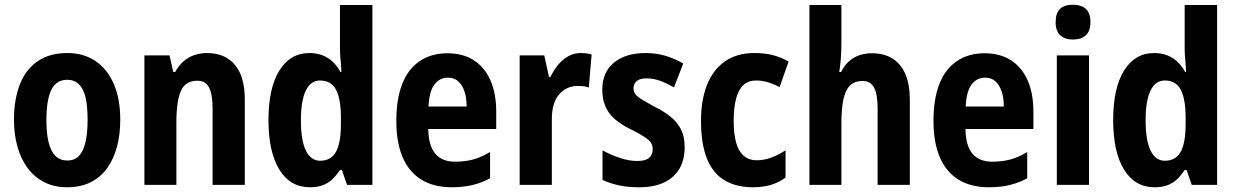

<svg xmlns="http://www.w3.org/2000/svg" viewBox="-20 -781 5223 811"><path d="M488 -275Q488 -214 474.5 -162.5Q461 -111 433.5 -72Q406 -33 363.5 -11.5Q321 10 263 10Q209 10 167 -11.5Q125 -33 96.5 -71.5Q68 -110 53.5 -162Q39 -214 39 -275Q39 -360 63.5 -423.5Q88 -487 138.5 -522Q189 -557 265 -557Q332 -557 382 -524Q432 -491 460 -428Q488 -365 488 -275ZM176 -273Q176 -217 185.5 -179Q195 -141 214.5 -122Q234 -103 264 -103Q295 -103 313.5 -122.5Q332 -142 341 -180Q350 -218 350 -274Q350 -332 341.5 -369Q333 -406 313.5 -425Q294 -444 264 -444Q218 -444 197 -402Q176 -360 176 -273Z M854 -557Q930 -557 972 -507.5Q1014 -458 1014 -361V0H878V-323Q878 -381 863.5 -410.5Q849 -440 813 -440Q764 -440 744.5 -398Q725 -356 725 -262V0H590V-547H696L712 -477H720Q734 -503 754 -521Q774 -539 800 -548Q826 -557 854 -557Z M1289 10Q1206 10 1160 -64.5Q1114 -139 1114 -274Q1114 -409 1160 -483Q1206 -557 1287 -557Q1316 -557 1340.5 -548Q1365 -539 1384.5 -521Q1404 -503 1418 -477H1422Q1421 -504 1418.5 -528.5Q1416 -553 1416 -574V-760H1553V0H1446L1424 -63H1416Q1401 -40 1383.5 -23.5Q1366 -7 1343 1.5Q1320 10 1289 10ZM1332 -102Q1378 -102 1399 -139.5Q1420 -177 1420 -257V-283Q1420 -363 1399.5 -402Q1379 -441 1332 -441Q1292 -441 1271.5 -398Q1251 -355 1251 -273Q1251 -188 1272 -145Q1293 -102 1332 -102Z M1870 -556Q1936 -556 1982 -526Q2028 -496 2052 -441Q2076 -386 2076 -309V-236H1789Q1790 -166 1818.5 -132Q1847 -98 1902 -98Q1943 -98 1977.5 -107Q2012 -116 2050 -139V-28Q2015 -9 1976 0.5Q1937 10 1888 10Q1811 10 1758.5 -23Q1706 -56 1680 -118.5Q1654 -181 1654 -270Q1654 -363 1679 -426.5Q1704 -490 1753 -523Q1802 -556 1870 -556ZM1872 -453Q1837 -453 1815 -424Q1793 -395 1790 -331H1951Q1951 -369 1941.5 -396Q1932 -423 1915 -438Q1898 -453 1872 -453Z M2433 -557Q2444 -557 2456 -555.5Q2468 -554 2479 -551L2467 -411Q2458 -415 2446.5 -416.5Q2435 -418 2422 -418Q2397 -418 2377 -409Q2357 -400 2341.5 -382Q2326 -364 2318.5 -338Q2311 -312 2311 -279V0H2175V-547H2279L2299 -456H2305Q2318 -483 2336.5 -506Q2355 -529 2379.5 -543Q2404 -557 2433 -557Z M2872 -160Q2872 -105 2849 -67Q2826 -29 2783.5 -9.5Q2741 10 2679 10Q2634 10 2597 2.5Q2560 -5 2525 -21V-146Q2557 -128 2596.5 -114.5Q2636 -101 2672 -101Q2706 -101 2721.5 -114Q2737 -127 2737 -151Q2737 -165 2730.5 -176.5Q2724 -188 2704 -201.5Q2684 -215 2644 -235Q2605 -254 2578 -277Q2551 -300 2537.5 -331Q2524 -362 2524 -402Q2524 -476 2573.5 -516.5Q2623 -557 2707 -557Q2750 -557 2788.5 -546Q2827 -535 2866 -513L2827 -412Q2799 -428 2770 -439Q2741 -450 2711 -450Q2684 -450 2670 -439Q2656 -428 2656 -408Q2656 -395 2663 -384.5Q2670 -374 2689.5 -362Q2709 -350 2747 -329Q2784 -311 2812 -288.5Q2840 -266 2856 -235.5Q2872 -205 2872 -160Z M3161 10Q3089 10 3039.5 -20Q2990 -50 2965.5 -112.5Q2941 -175 2941 -271Q2941 -358 2966.5 -422.5Q2992 -487 3042.5 -522Q3093 -557 3166 -557Q3212 -557 3247 -547.5Q3282 -538 3311 -521L3273 -413Q3246 -427 3222 -434Q3198 -441 3173 -441Q3142 -441 3121 -422.5Q3100 -404 3089.5 -365.5Q3079 -327 3079 -271Q3079 -215 3089.5 -178Q3100 -141 3122 -122.5Q3144 -104 3175 -104Q3208 -104 3238.5 -115.5Q3269 -127 3298 -146V-31Q3270 -10 3236 0Q3202 10 3161 10Z M3534 -596Q3534 -563 3531.5 -532Q3529 -501 3525 -477H3533Q3546 -504 3565.5 -521.5Q3585 -539 3609.5 -547.5Q3634 -556 3663 -556Q3714 -556 3749.5 -534Q3785 -512 3804 -468.5Q3823 -425 3823 -360V0H3687V-323Q3687 -383 3672 -411Q3657 -439 3624 -439Q3590 -439 3570.5 -420Q3551 -401 3542.5 -361Q3534 -321 3534 -260V0H3399V-760H3534Z M4139 -556Q4205 -556 4251 -526Q4297 -496 4321 -441Q4345 -386 4345 -309V-236H4058Q4059 -166 4087.5 -132Q4116 -98 4171 -98Q4212 -98 4246.5 -107Q4281 -116 4319 -139V-28Q4284 -9 4245 0.5Q4206 10 4157 10Q4080 10 4027.5 -23Q3975 -56 3949 -118.5Q3923 -181 3923 -270Q3923 -363 3948 -426.5Q3973 -490 4022 -523Q4071 -556 4139 -556ZM4141 -453Q4106 -453 4084 -424Q4062 -395 4059 -331H4220Q4220 -369 4210.5 -396Q4201 -423 4184 -438Q4167 -453 4141 -453Z M4580 -547V0H4444V-547ZM4512 -761Q4548 -761 4567 -743Q4586 -725 4586 -687Q4586 -650 4566.5 -632Q4547 -614 4512 -614Q4478 -614 4458.5 -632Q4439 -650 4439 -687Q4439 -726 4457.5 -743.5Q4476 -761 4512 -761Z M4857 10Q4774 10 4728 -64.5Q4682 -139 4682 -274Q4682 -409 4728 -483Q4774 -557 4855 -557Q4884 -557 4908.5 -548Q4933 -539 4952.5 -521Q4972 -503 4986 -477H4990Q4989 -504 4986.5 -528.5Q4984 -553 4984 -574V-760H5121V0H5014L4992 -63H4984Q4969 -40 4951.5 -23.5Q4934 -7 4911 1.5Q4888 10 4857 10ZM4900 -102Q4946 -102 4967 -139.5Q4988 -177 4988 -257V-283Q4988 -363 4967.5 -402Q4947 -441 4900 -441Q4860 -441 4839.5 -398Q4819 -355 4819 -273Q4819 -188 4840 -145Q4861 -102 4900 -102Z"/></svg>

Font: Noto Sans Condensed
Style: Regular
Weight: 400
Width: 3
Version: Version 2.013